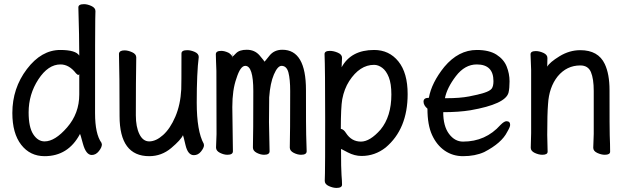

<svg xmlns="http://www.w3.org/2000/svg" viewBox="-20 -735 3040 933"><path d="M196.8 23.9Q126 23.9 83 -31.5Q40 -86.9 40 -186Q40 -306.2 110.6 -399.2Q181.2 -492.2 272.9 -492.2Q348.1 -492.2 365.2 -464.8Q365.2 -555.2 360.8 -699.2Q360.8 -714.8 388.2 -714.8Q404.8 -714.8 424.3 -705.8Q443.8 -696.8 443.8 -681.2Q443.8 -668.9 442.9 -643.6Q441.9 -618.2 441.9 -185.1Q441.9 -84 473.1 -41L475.1 -33.2Q475.1 -19 460.4 -0.5Q445.8 18.1 425.8 18.1Q397.9 18.1 382.8 -37.1Q370.1 -85 368.2 -85V-83Q311 23.9 196.8 23.9ZM196.8 -47.9Q247.1 -47.9 306.2 -116Q365.2 -184.1 365.2 -275.9V-376Q365.2 -371.1 360.8 -371.1Q356 -371.1 349.1 -378.9Q315.9 -421.9 273.9 -421.9Q213.9 -421.9 166.5 -349.4Q119.1 -276.9 119.1 -189Q119.1 -117.2 141.6 -82.5Q164.1 -47.9 196.8 -47.9Z M705.1 23.9Q561 23.9 561 -170.9Q561 -371.1 558.1 -474.1Q560.1 -490.2 585 -490.2Q602.1 -490.2 622.1 -481.2Q642.1 -472.2 642.1 -456.1Q640.1 -339.8 640.1 -174.8Q640.1 -118.2 657.5 -83Q674.8 -47.9 705.1 -47.9Q737.8 -47.9 772.5 -78.9Q807.1 -109.9 832 -168Q856.9 -226.1 860.8 -300.8Q861.8 -317.9 861.8 -475.1Q861.8 -491.2 890.1 -491.2Q907.2 -491.2 926.5 -482.7Q945.8 -474.1 945.8 -458Q936 -381.8 936 -236.8Q936 -98.1 970.2 -36.1L971.2 -28.8Q971.2 -17.1 957 1Q942.9 19 921.9 19Q893.1 19 881.6 -29.5Q870.1 -78.1 869.1 -78.1Q858.9 -55.2 812 -15.6Q765.1 23.9 705.1 23.9Z M1085 17.1Q1067.9 17.1 1048.8 7.6Q1029.8 -2 1029.8 -18.1L1032.2 -83Q1032.2 -369.1 1031.5 -390.6Q1030.8 -412.1 1029.8 -436.5Q1028.8 -460.9 1028.8 -471.2Q1028.8 -487.8 1055.2 -487.8Q1070.8 -487.8 1089.8 -479Q1102.1 -472.2 1106 -462.9V-461.9Q1106 -460 1106.9 -459Q1107.9 -456.1 1107.9 -453.1V-459Q1111.8 -460 1127 -476.1Q1143.1 -493.2 1179.2 -493.2Q1217.8 -493.2 1241.5 -465.6Q1265.1 -438 1265.1 -435.1Q1266.1 -435.1 1289.1 -464.1Q1312 -493.2 1352.1 -493.2Q1466.8 -493.2 1466.8 -297.6Q1466.8 -102.1 1467.8 -81.1Q1470.2 -22.9 1470.2 0Q1470.2 17.1 1442.9 17.1Q1425.8 17.1 1407 7.6Q1388.2 -2 1388.2 -18.1Q1390.1 -82 1390.1 -293Q1390.1 -350.1 1381.6 -382.6Q1373 -415 1348.1 -415Q1329.1 -415 1311 -373Q1293 -331.1 1288.1 -262.2Q1287.1 -228 1287.1 -142.1L1290 0Q1290 17.1 1263.2 17.1Q1246.1 17.1 1227.5 7.6Q1209 -2 1209 -18.1Q1210.9 -82 1210.9 -293Q1210.9 -415 1171.9 -415Q1147.9 -415 1128.9 -354Q1108.9 -298.8 1108.9 -214.8Q1108.9 -165 1111.8 0Q1111.8 17.1 1085 17.1ZM1106.9 -459Q1106.9 -460.9 1106 -462.9Q1106 -466.8 1108.9 -475.1L1107.9 -459Z M1615.2 178.2Q1598.1 178.2 1578.1 169.2Q1558.1 160.2 1558.1 144Q1558.1 131.8 1559.1 106Q1560.1 80.1 1560.1 -157.2Q1560.1 -402.8 1557.1 -472.2Q1557.1 -487.8 1583 -487.8Q1601.1 -487.8 1621.6 -479Q1642.1 -470.2 1642.1 -454.1Q1642.1 -448.2 1641.1 -432.1Q1640.1 -419.9 1640.1 -408.2Q1686 -492.2 1797.9 -492.2Q1871.1 -492.2 1916 -436.5Q1960.9 -380.9 1960.9 -277.8Q1960.9 -107.9 1854 -18.1Q1801.8 22.9 1736.8 22.9Q1703.1 22.9 1669.7 5.4Q1636.2 -12.2 1637.2 -11.2Q1637.2 86.9 1639.6 116Q1642.1 145 1642.1 162.1Q1642.1 178.2 1615.2 178.2ZM1733.9 -46.9Q1777.8 -46.9 1829.1 -105Q1881.8 -168.9 1881.8 -275.9Q1881.8 -328.1 1869.4 -359.6Q1856.9 -391.1 1837.4 -405.5Q1817.9 -419.9 1797.9 -419.9Q1728 -419.9 1676.8 -340.8Q1652.8 -303.2 1643.1 -252.9Q1636.2 -212.9 1636.2 -108.9Q1649.9 -106.9 1661.1 -88.9Q1688 -46.9 1733.9 -46.9Z M2230 23.9Q2180.2 23.9 2141.1 -2.9Q2102.1 -29.8 2079.6 -78.9Q2057.1 -127.9 2057.1 -207Q2038.1 -223.1 2038.1 -241.2Q2038.1 -259.8 2064 -259.8Q2077.1 -333 2139.2 -410.2Q2208 -492.2 2296.9 -492.2Q2356.9 -492.2 2392.6 -469.5Q2428.2 -446.8 2442.1 -411.9Q2456.1 -377 2456.1 -339.8Q2456.1 -306.2 2451.2 -285.2Q2437 -229 2266.1 -199.2Q2209 -189.9 2133.8 -189.9Q2133.8 -122.1 2161.9 -84.5Q2189.9 -46.9 2230 -46.9Q2339.8 -46.9 2412.1 -127.9Q2430.2 -146 2440.9 -146Q2459 -146 2459 -127.9Q2459 -118.2 2444.8 -94.2Q2418 -40 2333 3.9Q2289.1 23.9 2230 23.9ZM2142.1 -257.8H2149.9Q2214.8 -257.8 2259.5 -266.4Q2304.2 -274.9 2332.5 -283.9Q2360.8 -293 2369.4 -304.4Q2377.9 -315.9 2377.9 -340.8Q2377.9 -421.9 2296.9 -421.9Q2238.8 -421.9 2195.3 -365Q2151.9 -308.1 2142.1 -257.8Z M2615.2 17.1Q2598.1 17.1 2578.6 8.1Q2559.1 -1 2559.1 -17.1Q2559.1 -43.9 2561 -87.9V-395Q2558.1 -458 2558.1 -471.2Q2558.1 -486.8 2584 -486.8Q2601.1 -486.8 2620.6 -478Q2640.1 -469.2 2640.1 -453.1L2639.2 -411.1Q2650.9 -432.1 2699 -461.7Q2747.1 -491.2 2799.8 -491.2Q2887.2 -491.2 2918.9 -423.8Q2941.9 -375 2941.9 -296.9Q2941.9 -99.1 2942.9 -78.1Q2944.8 -33.2 2944.8 2Q2944.8 17.1 2918.9 17.1Q2901.9 17.1 2882.3 8.1Q2862.8 -1 2862.8 -17.1Q2863.8 -24.9 2863.8 -44.4Q2863.8 -64 2865.2 -84V-293Q2865.2 -352.1 2851.6 -384.5Q2837.9 -417 2799.8 -417Q2733.9 -417 2689.9 -363.8Q2647.9 -311 2643.1 -229Q2639.2 -183.1 2639.2 -79.1Q2639.2 -56.2 2641.1 2Q2641.1 17.1 2615.2 17.1Z"/></svg>

Font: LXGW WenKai Mono GB Screen
Style: Regular
Weight: 400
Monospace: yes
Designer: LXGW / Fontworks Inc.
Foundry: LXGW / Fontworks Inc.
Version: Version 1.510;January 18,2025